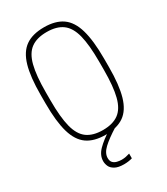

<svg xmlns="http://www.w3.org/2000/svg" viewBox="-230 -841 1011 1161"><g transform="rotate(-30 275.0 -260.0)"><path d="M282 220Q242 220 219.5 207.5Q197 195 189 177Q181 159 181 141Q181 100 215.5 65Q250 30 310 -8L346 0Q282 40 248 72Q214 104 214 138Q214 159 224.5 170Q235 181 251.5 185Q268 189 284 189Q298 189 313 186Q328 183 340 179V212Q327 216 312 218Q297 220 282 220ZM275 10Q195 10 146.5 -24Q98 -58 76 -134Q54 -210 54 -335V-395Q54 -521 76 -596.5Q98 -672 146.5 -706Q195 -740 275 -740Q355 -740 403.5 -706Q452 -672 474 -596Q496 -520 496 -395V-335Q496 -210 474 -134Q452 -58 403.5 -24Q355 10 275 10ZM275 -23Q344 -23 385 -53Q426 -83 443.5 -151.5Q461 -220 461 -336V-394Q461 -510 443.5 -578.5Q426 -647 385 -677Q344 -707 275 -707Q206 -707 165 -677Q124 -647 106.5 -578.5Q89 -510 89 -394V-336Q89 -220 106.5 -151.5Q124 -83 165 -53Q206 -23 275 -23Z"/></g></svg>

Font: M PLUS Code Latin SemiExpanded ExtraLight
Style: Regular
Weight: 250
Width: 6
Designer: Coji Morishita
Foundry: UNDERFOREST DESIGN
Version: Version 1.002; ttfautohint (v1.8.3)